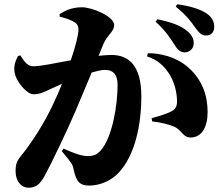

<svg xmlns="http://www.w3.org/2000/svg" viewBox="-20 -826 1040 898"><path d="M798 -614C812 -591 826 -581 843 -581C868 -581 886 -600 886 -623C886 -642 880 -659 860 -677C826 -708 774 -724 716 -736L708 -724C757 -680 780 -642 798 -614ZM893 -697C911 -672 923 -660 944 -660C968 -660 982 -676 982 -700C982 -724 973 -744 948 -762C918 -783 869 -798 809 -806L802 -795C858 -750 877 -719 893 -697ZM668 -562C716 -547 751 -516 776 -473C801 -430 808 -381 808 -351C808 -323 796 -311 773 -301C753 -292 735 -286 689 -273L692 -258C727 -255 774 -243 796 -233C831 -217 835 -182 873 -183C924 -184 951 -232 951 -302C951 -380 926 -453 860 -511C805 -560 728 -578 671 -577ZM259 -748C288 -741 315 -732 332 -720C342 -713 347 -702 347 -688C347 -666 335 -613 311 -544C234 -530 170 -516 136 -516C112 -516 97 -532 75 -567L64 -564C54 -543 43 -522 48 -489C55 -443 106 -385 137 -385C166 -385 187 -396 215 -409L270 -434C258 -404 245 -373 230 -342C185 -245 125 -154 79 -98C58 -72 53 -59 53 -23C53 23 82 52 112 52C145 52 164 41 189 -4C222 -64 291 -209 332 -304L409 -487C434 -494 455 -499 471 -499C513 -499 530 -473 530 -429C530 -336 506 -184 451 -122C436 -106 423 -96 390 -96C362 -96 326 -109 277 -131L269 -119C314 -65 320 -57 324 -35C336 25 355 42 397 42C448 42 499 19 532 -15C613 -99 641 -245 641 -376C641 -517 584 -569 501 -569C484 -569 463 -567 441 -565L465 -623C481 -661 514 -678 514 -709C514 -749 412 -792 363 -792C313 -792 282 -774 259 -760Z"/></svg>

Font: Noto Serif SC Black
Style: Regular
Weight: 900
Designer: Ryoko NISHIZUKA 西塚涼子 (kana & ideographs); Frank Grießhammer (Latin, Greek & Cyrillic); Wenlong ZHANG 张文龙 (bopomofo); San
Foundry: Adobe
Version: Version 2.001;hotconv 1.1.0;makeotfexe 2.6.0